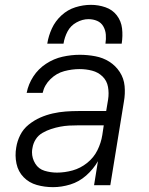

<svg xmlns="http://www.w3.org/2000/svg" viewBox="-20 -764 616 792"><path d="M199 8Q234 8 270 -3Q306 -14 335.5 -40Q365 -66 384 -99L368 0H435L491 -344Q497 -377 494 -409Q491 -441 474 -467Q457 -493 431 -509.5Q405 -526 373 -532Q341 -538 309 -538Q274 -538 238 -530Q202 -522 170 -501Q138 -480 117.5 -448.5Q97 -417 90 -381H156Q163 -413 188 -437.5Q213 -462 245 -470.5Q277 -479 308 -479Q335 -479 360 -472.5Q385 -466 403 -448.5Q421 -431 425.5 -405.5Q430 -380 426 -354L418 -306H303Q277 -306 250.5 -304Q224 -302 197.5 -296Q171 -290 146 -279Q121 -268 98.5 -250Q76 -232 63.5 -207Q51 -182 47 -156Q41 -122 48 -89Q55 -56 77.5 -33Q100 -10 132 -1Q164 8 199 8ZM215 -52Q189 -52 164 -59.5Q139 -67 125.5 -89Q112 -111 112 -136Q112 -145 114 -154Q117 -173 127.5 -189.5Q138 -206 155.5 -216Q173 -226 191.5 -232Q210 -238 228.5 -241.5Q247 -245 265.5 -246Q284 -247 303 -247H408L402 -207Q397 -175 382 -144.5Q367 -114 339.5 -92Q312 -70 279.5 -61Q247 -52 215 -52ZM175 -584H242Q246 -610 258.5 -634Q271 -658 295.5 -671.5Q320 -685 345 -685Q364 -685 380.5 -678Q397 -671 406 -655.5Q415 -640 416.5 -621.5Q418 -603 415 -584H482Q487 -616 483.5 -646.5Q480 -677 462 -700.5Q444 -724 415 -734Q386 -744 355 -744Q323 -744 291 -734Q259 -724 233.5 -700.5Q208 -677 194 -646.5Q180 -616 175 -584Z"/></svg>

Font: Iosevka Sparkle Light Oblique
Style: Regular
Weight: 300
Italic angle: -9°
Designer: Belleve Invis
Foundry: Belleve Invis
Version: Version 4.5.0; ttfautohint (v1.8.3)